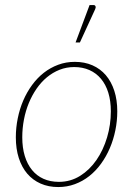

<svg xmlns="http://www.w3.org/2000/svg" viewBox="-20 -750 550 776"><path d="M218 -15Q265 -15 303.8 -39.2Q342.5 -63.5 370 -103.5Q397.5 -143.5 412.8 -194.8Q428 -246 428 -300Q428 -342 417.8 -375.2Q407.5 -408.5 388.2 -431.5Q369 -454.5 341.5 -466.8Q314 -479 280 -479Q248.5 -479 220.8 -468Q193 -457 169.8 -437.8Q146.5 -418.5 128 -391.8Q109.5 -365 96.5 -333.5Q83.5 -302 76.8 -266.8Q70 -231.5 70 -195Q70 -153 80.2 -119.5Q90.5 -86 109.5 -62.8Q128.5 -39.5 156 -27.2Q183.5 -15 218 -15ZM215.5 6Q176 6 144.2 -8Q112.5 -22 90.2 -48Q68 -74 56 -111.2Q44 -148.5 44 -195Q44 -234 51.8 -272Q59.5 -310 74 -343.8Q88.5 -377.5 109.5 -406.2Q130.5 -435 157 -455.8Q183.5 -476.5 215 -488.2Q246.5 -500 282.5 -500Q322 -500 353.8 -486Q385.5 -472 407.8 -446Q430 -420 442 -383Q454 -346 454 -300Q454 -261 446.2 -223.2Q438.5 -185.5 424 -151.5Q409.5 -117.5 388.5 -88.5Q367.5 -59.5 341 -38.5Q314.5 -17.5 282.8 -5.8Q251 6 215.5 6ZM285.5 -578.5 342 -729.5H358.5Q364 -729.5 366 -724.5Q368 -719.5 364.5 -712.5L303 -578.5Z"/></svg>

Font: Lato ExtraLight
Style: Italic
Weight: 275
Italic angle: -7°
Designer: Lukasz Dziedzic with Adam Twardoch and Botio Nikoltchev
Foundry: tyPoland Lukasz Dziedzic
Version: Version 2.015; 2015-08-06; http://www.latofonts.com/